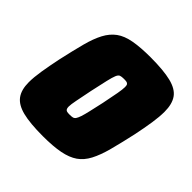

<svg xmlns="http://www.w3.org/2000/svg" viewBox="-145 -638 765 765"><g transform="rotate(45 238.0 -255.0)"><path d="M201 8Q128 8 86.5 -2.5Q45 -13 27 -37.5Q9 -62 9 -104Q9 -132 15 -169.5Q21 -207 31 -255Q45 -318 57 -363.5Q69 -409 85 -439Q101 -469 125 -486.5Q149 -504 187.5 -511Q226 -518 282 -518Q355 -518 397.5 -507.5Q440 -497 457.5 -472Q475 -447 475 -404Q475 -376 469.5 -339.5Q464 -303 454 -255Q440 -192 428 -147Q416 -102 400 -71.5Q384 -41 359.5 -24Q335 -7 296.5 0.5Q258 8 201 8ZM216 -128Q226 -128 232.5 -129.5Q239 -131 243.5 -137.5Q248 -144 252.5 -157.5Q257 -171 262.5 -195Q268 -219 276 -255Q285 -299 289.5 -324Q294 -349 294 -362Q294 -372 291 -376Q288 -380 282.5 -381Q277 -382 268 -382Q255 -382 248 -379.5Q241 -377 236 -365Q231 -353 225 -327Q219 -301 209 -255Q200 -210 195 -185Q190 -160 190 -148Q190 -139 193 -134.5Q196 -130 201.5 -129Q207 -128 216 -128Z"/></g></svg>

Font: Saira SemiCondensed Black
Style: Italic
Weight: 900
Width: 4
Italic angle: -12°
Designer: Hector Gatti with collaboration of the Omnibus-Type team
Foundry: Omnibus-Type
Version: Version 1.101